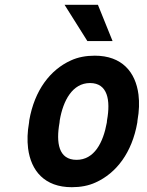

<svg xmlns="http://www.w3.org/2000/svg" viewBox="-20 -770 611 800"><path d="M102 -269 101 -259C94 -220 93 -185 97 -152C109 -58 166 10 279 10C315 10 349 4 379 -10C465 -49 530 -134 552 -259L553 -269C560 -308 561 -343 557 -376C545 -470 488 -538 375 -538C339 -538 305 -532 275 -518C189 -479 124 -394 102 -269ZM426 -269 425 -259C410 -176 373 -104 299 -104C224 -104 213 -175 228 -259L229 -269C243 -351 282 -424 355 -424C429 -424 441 -352 426 -269ZM449 -599 388 -750H249L344 -599Z"/></svg>

Font: Asimov
Style: NarIt
Weight: 500
Designer: Google
Version: Version 2.000980; 2014